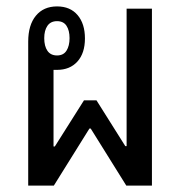

<svg xmlns="http://www.w3.org/2000/svg" viewBox="-20 -579 570 599"><path d="M68 -449Q68 -501 92 -530Q116 -559 158 -559Q199 -559 222 -532Q245 -505 245 -459Q245 -413 221.5 -387Q198 -361 158 -361Q152 -361 147 -361V-122H151L242 -266H281L371 -123H375V-552H454V0H374L263 -178H259L148 0H68ZM158 -406Q178 -406 187.5 -421Q197 -436 197 -460Q197 -484 187.5 -498.5Q178 -513 158 -513Q138 -513 128 -498.5Q118 -484 118 -460Q118 -435 128 -420.5Q138 -406 158 -406Z"/></svg>

Font: Noto Sans Thai Looped Condensed
Style: Regular
Weight: 400
Width: 3
Designer: Sasikarn Vongin, Ben Mitchell
Foundry: The Fontpad Ltd
Version: Version 1.001; ttfautohint (v1.8.4.7-5d5b)